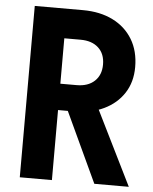

<svg xmlns="http://www.w3.org/2000/svg" viewBox="-55 -846 711 893"><g transform="rotate(5 300.0 -400.0)"><path d="M71 0V-800H296Q376 -800 435.5 -770.5Q495 -741 528 -686.5Q561 -632 561 -557Q561 -487 527.5 -435.5Q494 -384 434.5 -355.5Q375 -327 296 -327H221V0ZM419 0 255 -352H406L580 0ZM221 -450H297Q350 -450 380.5 -478.5Q411 -507 411 -556Q411 -606 380.5 -634Q350 -662 297 -662H221Z"/></g></svg>

Font: Martian Mono Condensed SemiBold
Style: Regular
Weight: 600
Width: 3
Designer: Roman Shamin
Foundry: Evil Martians
Version: Version 1.000